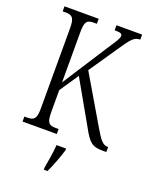

<svg xmlns="http://www.w3.org/2000/svg" viewBox="-169 -806 889 1118"><g transform="rotate(20 275.5 -246.5)"><path d="M32 0H244V-31H227C184 -31 170 -42 170 -111V-245L249 -362L399 -98C444 -15 464 0 531 0H551V-31H547C518 -31 499 -55 464 -115L289 -412L407 -585C456 -657 473 -683 513 -683V-714H354V-683C388 -683 401 -679 401 -665C401 -649 387 -628 349 -571L170 -293V-605C170 -672 184 -683 226 -683H244V-714H32V-683H49C90 -683 106 -672 106 -607V-107C106 -42 90 -31 48 -31H32ZM244 208V221H267C287 180 312 113 324 71V61H265C261 112 252 161 244 208Z"/></g></svg>

Font: Noto Serif Thai ExtraCondensed Light
Style: Regular
Weight: 300
Width: 2
Designer: Monotype Design Team
Foundry: Monotype Imaging Inc.
Version: Version 2.002